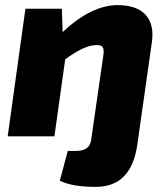

<svg xmlns="http://www.w3.org/2000/svg" viewBox="-20 -531 649 748"><path d="M221 -497 224 -406Q336 -511 438 -511Q512 -511 546.5 -474Q581 -437 572 -369L515 32Q492 197 353 197Q261 197 213 173L244 57H276Q329 57 335 15L383 -318Q386 -340 379 -348.5Q372 -357 351 -355Q308 -354 234 -300L192 0H10L79 -497Z"/></svg>

Font: Exo 2.0 Extra Bold
Style: Italic
Weight: 800
Italic angle: -8°
Designer: Natanael Gama
Version: Version 1.001;PS 001.001;hotconv 1.0.70;makeotf.lib2.5.58329